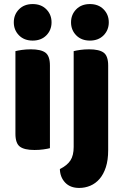

<svg xmlns="http://www.w3.org/2000/svg" viewBox="-20 -731 609 946"><path d="M56 -479Q67 -482 87.5 -485Q108 -488 132 -488Q182 -488 204 -471.5Q226 -455 226 -408V-1Q215 2 194.5 5Q174 8 150 8Q100 8 78 -8.5Q56 -25 56 -72ZM48 -621Q48 -659 73.5 -685Q99 -711 141 -711Q183 -711 208.5 -685Q234 -659 234 -621Q234 -583 208.5 -557Q183 -531 141 -531Q99 -531 73.5 -557Q48 -583 48 -621ZM513 9Q513 58 501.5 93Q490 128 470.5 150.5Q451 173 425 184Q399 195 370 195Q326 195 301 168.5Q276 142 275 102Q311 84 327 59.5Q343 35 343 -7V-479Q354 -482 374.5 -485Q395 -488 419 -488Q469 -488 491 -471.5Q513 -455 513 -408ZM330 -621Q330 -659 355.5 -685Q381 -711 423 -711Q465 -711 490.5 -685Q516 -659 516 -621Q516 -583 490.5 -557Q465 -531 423 -531Q381 -531 355.5 -557Q330 -583 330 -621Z"/></svg>

Font: Baloo 2 ExtraBold
Style: Regular
Weight: 800
Designer: Sarang Kulkarni and Ek Type
Foundry: Ek Type
Version: Version 1.640;hotconv 1.0.111;makeotfexe 2.5.65597; ttfautoh